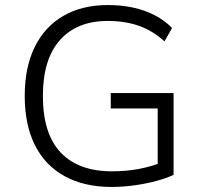

<svg xmlns="http://www.w3.org/2000/svg" viewBox="-20 -733 807 761"><path d="M422 8Q314 8 236.5 -34.5Q159 -77 118.5 -157.5Q78 -238 78 -353Q78 -466 117.5 -546.5Q157 -627 231 -670Q305 -713 408 -713Q461 -713 507.5 -703Q554 -693 593.5 -672.5Q633 -652 662 -622L632 -569Q586 -611 531 -630.5Q476 -650 407 -650Q285 -650 217.5 -574Q150 -498 150 -353Q150 -203 220.5 -128.5Q291 -54 424 -54Q482 -54 533.5 -64Q585 -74 627 -92L605 -44V-303H419V-364H668V-40Q641 -27 600.5 -16Q560 -5 513.5 1.5Q467 8 422 8Z"/></svg>

Font: Nunito Sans 8pt Light
Style: Regular
Weight: 300
Version: Version 3.101;gftools[0.9.27]